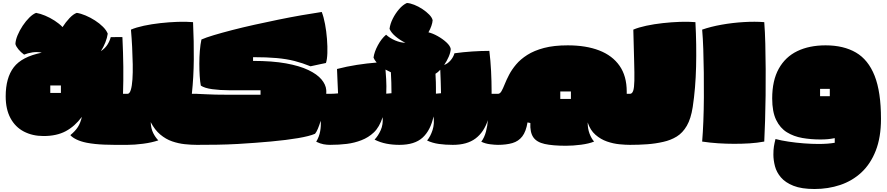

<svg xmlns="http://www.w3.org/2000/svg" viewBox="-20 -939 5928 1283"><path d="M834 29Q746 30 679 27.5Q612 25 560 15Q520 7 492 -6.5Q464 -20 450 -36Q483 -63 500.5 -90.5Q518 -118 527 -158Q480 -95 419.5 -62.5Q359 -30 271 -30Q197 -30 139.5 -60Q82 -90 50 -149.5Q18 -209 18 -295Q18 -419 72 -489.5Q126 -560 259 -587Q229 -594 197 -589Q165 -584 141 -574Q119 -590 103 -609.5Q87 -629 83 -645Q84 -671 97.5 -703.5Q111 -736 132 -767.5Q153 -799 176.5 -822Q200 -845 221 -853Q249 -848 281.5 -834.5Q314 -821 345 -801Q376 -781 398 -758Q419 -791 444.5 -818Q470 -845 493 -853Q520 -849 552 -835.5Q584 -822 614.5 -802.5Q645 -783 668 -760Q691 -737 700 -714Q696 -686 684 -655.5Q672 -625 654 -597Q682 -616 697.5 -640Q713 -664 720 -691Q728 -691 743.5 -691Q759 -691 775 -691.5Q791 -692 798 -691Q803 -586 804 -493Q805 -400 802 -312H834ZM316 -318H387V-368H316Z M1038 -1Q994 14 936 21.5Q878 29 831 29L832 -312Q846 -312 854 -338Q862 -364 865 -408.5Q868 -453 867 -509Q866 -565 863 -625Q860 -685 855 -741Q890 -756 941.5 -767Q993 -778 1051.5 -784.5Q1110 -791 1167 -793Q1224 -795 1270 -791Q1276 -662 1275 -543Q1274 -424 1262 -312H1296V29Q1258 29 1215 24.5Q1172 20 1130 5.5Q1088 -9 1051 -40Q1014 -71 987 -123Q989 -79 1004 -49.5Q1019 -20 1038 -1Z M1293 29 1294 -312Q1305 -312 1359.5 -309Q1414 -306 1496 -306H1721V-336H1509Q1451 -336 1399 -343Q1347 -350 1322 -367Q1317 -392 1314.5 -430.5Q1312 -469 1312 -513.5Q1312 -558 1315.5 -600.5Q1319 -643 1326 -675Q1355 -688 1408.5 -704Q1462 -720 1531.5 -738Q1601 -756 1680 -773.5Q1759 -791 1839.5 -807.5Q1920 -824 1994.5 -837Q2069 -850 2130 -859Q2143 -826 2152 -778Q2161 -730 2165 -678.5Q2169 -627 2167.5 -584Q2166 -541 2158 -518Q2145 -515 2119.5 -510Q2094 -505 2055 -496Q2001 -518 1948 -531.5Q1895 -545 1829 -551Q1763 -557 1671 -557V-532Q1800 -532 1891 -515.5Q1982 -499 2040.5 -471Q2099 -443 2128 -408.5Q2157 -374 2160 -338Q2161 -329 2160 -312H2186V29Q2164 29 2142 25Q2120 21 2093 8Q2113 -25 2119.5 -62Q2126 -99 2123 -132Q2114 -102 2104 -78.5Q2094 -55 2085 -45Q2048 -29 1971.5 -16Q1895 -3 1791.5 6.5Q1688 16 1570 23Q1497 27 1428.5 28Q1360 29 1293 29Z M2183 29 2184 -312Q2201 -312 2214 -313Q2227 -314 2239 -315Q2237 -354 2235.5 -392.5Q2234 -431 2232 -478Q2297 -495 2365 -505.5Q2433 -516 2497 -521Q2482 -538 2476 -554Q2481 -592 2505 -636.5Q2529 -681 2560 -707Q2585 -684 2620 -669Q2655 -654 2689 -653Q2654 -670 2624 -695Q2594 -720 2583 -746Q2587 -779 2604.5 -814Q2622 -849 2647 -878Q2672 -907 2699 -919Q2720 -918 2748 -907Q2776 -896 2802.5 -878.5Q2829 -861 2848 -841.5Q2867 -822 2871 -804Q2870 -787 2862.5 -765.5Q2855 -744 2843 -723Q2872 -716 2905 -697.5Q2938 -679 2963 -656Q2988 -633 2992 -612Q2991 -589 2978.5 -560Q2966 -531 2948 -505Q2971 -513 2990 -534.5Q3009 -556 3017 -583Q3075 -591 3135 -595Q3195 -599 3250 -599Q3258 -534 3261.5 -464.5Q3265 -395 3265 -333Q3265 -322 3265 -312H3309V29Q3287 29 3255 25Q3223 21 3196 8Q3217 -20 3227.5 -60Q3238 -100 3240 -136Q3214 -56 3157.5 -13.5Q3101 29 3006 29Q2956 29 2913 23Q2870 17 2834 0Q2857 -28 2870.5 -70Q2884 -112 2877 -161Q2857 -68 2804 -19.5Q2751 29 2649 29Q2603 29 2562 21Q2521 13 2483 -6Q2507 -31 2524 -69Q2541 -107 2537 -156Q2515 -89 2478.5 -54.5Q2442 -20 2395 -2Q2349 16 2297.5 22.5Q2246 29 2183 29ZM2562 -363Q2562 -337 2561 -313Q2578 -314 2596 -316Q2596 -350 2595 -386.5Q2594 -423 2592 -456Q2574 -464 2556 -474Q2559 -440 2560.5 -410.5Q2562 -381 2562 -363ZM2893 -353Q2893 -332 2893 -313Q2909 -314 2927 -316Q2926 -354 2925 -394Q2924 -434 2922 -473Q2906 -455 2890 -446Q2892 -415 2892.5 -390.5Q2893 -366 2893 -353Z M3306 29 3307 -312Q3321 -312 3331 -329.5Q3341 -347 3352.5 -376Q3364 -405 3382 -439.5Q3400 -474 3429 -508.5Q3458 -543 3503.5 -572Q3549 -601 3615 -618.5Q3681 -636 3774 -636Q3896 -636 3984 -602Q4072 -568 4120 -499.5Q4168 -431 4168 -327Q4168 -319 4168 -312H4191V29Q4160 29 4119 25Q4078 21 4036 6.5Q3994 -8 3959 -38.5Q3924 -69 3907 -121Q3907 -79 3919.5 -46Q3932 -13 3950 7Q3916 21 3863 28Q3810 35 3762 35Q3673 35 3619.5 23Q3566 11 3543.5 -22Q3521 -55 3524 -117L3505 -121Q3495 -60 3470 -27.5Q3445 5 3404 17Q3363 29 3306 29ZM3724 -278H3795V-328H3724Z M4188 29 4189 -312Q4204 -312 4211 -332Q4218 -352 4219 -400Q4220 -448 4217.5 -531Q4215 -614 4212 -741Q4247 -756 4298.5 -767Q4350 -778 4408.5 -784.5Q4467 -791 4524 -793Q4581 -795 4627 -791Q4635 -640 4631.5 -494.5Q4628 -349 4609 -224Q4597 -146 4569.5 -98.5Q4542 -51 4502 -26.5Q4462 -2 4412 9Q4360 21 4304.5 25Q4249 29 4188 29Z M4672 7Q4677 -53 4680 -129Q4683 -205 4683.5 -288.5Q4684 -372 4683 -454.5Q4682 -537 4679.5 -611Q4677 -685 4672 -741Q4729 -761 4802 -774Q4875 -787 4950.5 -791.5Q5026 -796 5087 -791Q5092 -727 5094 -646.5Q5096 -566 5096.5 -477.5Q5097 -389 5096 -301Q5095 -213 5092.5 -134Q5090 -55 5087 7Q5038 16 4988.5 19Q4939 22 4886 22Q4834 22 4779.5 18.5Q4725 15 4672 7Z M5423 324Q5336 324 5282 302.5Q5228 281 5198.5 246.5Q5169 212 5158.5 171.5Q5148 131 5148 94Q5148 62 5151.5 40Q5155 18 5162 -10Q5200 0 5249.5 7.5Q5299 15 5351.5 19Q5404 23 5450 23Q5513 23 5558 15Q5558 -2 5558 -16Q5533 -11 5511.5 -9Q5490 -7 5462 -7Q5399 -7 5341.5 -17Q5284 -27 5238.5 -55Q5193 -83 5166.5 -137.5Q5140 -192 5140 -281Q5140 -401 5184 -480Q5228 -559 5308 -597.5Q5388 -636 5497 -636Q5617 -636 5699.5 -588Q5782 -540 5824.5 -432.5Q5867 -325 5867 -145Q5867 -21 5832 68Q5797 157 5736 213.5Q5675 270 5594.5 297Q5514 324 5423 324ZM5460 -296H5525V-345H5460Z"/></svg>

Font: Oi
Style: Regular
Weight: 400
Designer: Kostas Bartsokas, Mohamad Dakak
Foundry: Foundry5
Version: Version 4.000